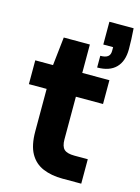

<svg xmlns="http://www.w3.org/2000/svg" viewBox="-115 -822 647 888"><g transform="rotate(15 208.0 -378.5)"><path d="M274 0Q221 0 180.5 -17Q140 -34 118 -73Q96 -112 96 -179V-382H11V-496H96L111 -632H236V-496H366V-382H236V-178Q236 -144 250.5 -130.5Q265 -117 300 -117H364V0ZM296 -538V-594Q320 -594 331.5 -602.5Q343 -611 343 -630V-648H296V-757H412Q414 -728 415 -705Q416 -682 416 -658Q416 -600 385.5 -569Q355 -538 296 -538Z"/></g></svg>

Font: DM Sans 36pt ExtraBold
Style: Regular
Weight: 800
Designer: Colophon Foundry, Jonny Pinhorn
Foundry: Colophon Foundry
Version: Version 4.004;gftools[0.9.30]